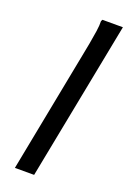

<svg xmlns="http://www.w3.org/2000/svg" viewBox="-147 -811 578 863"><g transform="rotate(20 142.0 -380.0)"><path d="M44 0 158 -588Q162 -608 168 -640Q174 -672 178.5 -703Q183 -734 182 -752L186 -760H284L136 0Z"/></g></svg>

Font: Kufam
Style: Italic
Weight: 400
Italic angle: -11°
Designer: Artur Schmal
Foundry: Original Type
Version: Version 1.301; ttfautohint (v1.8.3)